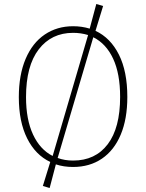

<svg xmlns="http://www.w3.org/2000/svg" viewBox="-20 -824 730 959"><path d="M616 -340Q616 -230 583 -151.5Q550 -73 489 -31.5Q428 10 345 10Q298 10 259 -3L228 115L194 105L231 -15Q157 -50 115.5 -133Q74 -216 74 -339Q74 -450 108 -530Q142 -610 203.5 -651.5Q265 -693 345 -693Q389 -693 428 -681L461 -804L495 -794L457 -670Q532 -635 574 -551Q616 -467 616 -340ZM243 -45 420 -649Q384 -660 345 -660Q237 -660 173.5 -577.5Q110 -495 110 -339Q110 -227 145 -152Q180 -77 243 -45ZM580 -340Q580 -456 545 -531Q510 -606 446 -638L268 -35Q303 -22 345 -22Q456 -22 518 -103.5Q580 -185 580 -340Z"/></svg>

Font: FiraGO UltraLight
Style: Regular
Weight: 200
Designer: bBox Type
Foundry: bBox Type GmbH
Version: Version 1.001